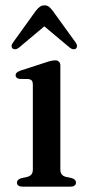

<svg xmlns="http://www.w3.org/2000/svg" viewBox="-20 -699 335 719"><path d="M206 -453.5V-65.5Q206 -52.5 211 -46.2Q216 -40 225.5 -37L248.5 -32Q256.5 -29.5 260.5 -25.5Q264.5 -21.5 264.5 -15Q264.5 -8 259 -4Q253.5 0 244 0H64Q54.5 0 49 -4Q43.5 -8 43.5 -15Q43.5 -21 47.5 -25Q51.5 -29 59 -31.5L83.5 -37Q93 -40 98 -46.2Q103 -52.5 103 -65V-382Q103 -392.5 99.2 -397Q95.5 -401.5 87.5 -403L53.5 -403.5Q45.5 -405 42 -408.2Q38.5 -411.5 38.5 -417Q38.5 -423 42.8 -427Q47 -431 56.5 -434.5L150.5 -465Q163.5 -469.5 171.5 -471.2Q179.5 -473 187 -473Q196 -473 201 -467.8Q206 -462.5 206 -453.5ZM164 -615.5H128L241.9 -520Q248.6 -515 254.7 -514.5Q260.8 -514 264.8 -517.5Q268.4 -521 268.4 -526.8Q268.4 -532.5 263.5 -539.5L177.5 -658.5Q169.9 -668.5 163.1 -673.8Q156.4 -679 146.5 -679Q136.6 -679 129.4 -673.8Q122.2 -668.5 114.1 -658.5L28.6 -539.5Q23.2 -532.5 23.4 -526.8Q23.6 -521 26.8 -517.5Q31.3 -514 37.3 -514.5Q43.4 -515 50.2 -520Z"/></svg>

Font: Fraunces 28pt
Style: Regular
Weight: 400
Version: Version 1.000;[b76b70a41]